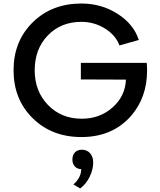

<svg xmlns="http://www.w3.org/2000/svg" viewBox="-20 -753 911 1090"><path d="M695 -301 439 -302V-396H813Q815 -374 815 -353Q815 -199 723 -94Q618 25 442 25Q274 25 165.5 -82Q57 -189 57 -354Q57 -519 165.5 -626Q274 -733 442 -733Q556 -733 647.5 -674.5Q739 -616 768 -526L658 -495Q637 -553 576 -591Q515 -629 442 -629Q326 -629 251.5 -552Q177 -475 177 -354Q177 -235 252.5 -157Q328 -79 444 -79Q547 -79 619 -143Q691 -207 695 -301ZM441 207Q419 207 405 192Q391 177 391 153Q391 127 405.5 112Q420 97 445 97Q474 97 491.5 117Q509 137 509 169Q509 211 488 252.5Q467 294 435 317L397 294Q441 255 441 207Z"/></svg>

Font: Metropolitano Medium
Style: Regular
Weight: 500
Designer: Fonts by Alex Slobzheninov & Chris M. Simpson / Changes by Cristiano Sobral
Foundry: Fonts by Alex Slobzheninov & Chris M. Simpson / Changes by Cristiano Sobral
Version: Version 1.00;August 30, 2020;FontCreator 13.0.0.2681 64-bit